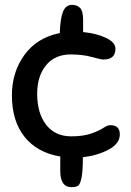

<svg xmlns="http://www.w3.org/2000/svg" viewBox="-20 -770 537 790"><path d="M322 -688V-638Q376 -633 415.5 -614.5Q455 -596 455 -569Q455 -525 405 -525Q396 -525 358 -535.5Q320 -546 271 -546Q206 -546 169.5 -501.5Q133 -457 133 -384Q133 -304 170 -256.5Q207 -209 273 -209Q322 -209 355 -220.5Q388 -232 405 -243.5Q422 -255 434 -255Q473 -255 473 -217Q473 -179 427 -154.5Q381 -130 321 -123Q321 -66 315.5 -39Q310 -12 301.5 -6Q293 0 274 0Q228 0 228 -66V-126Q133 -142 81 -207Q29 -272 29 -378Q29 -473 80.5 -544Q132 -615 226 -634Q228 -695 239.5 -722.5Q251 -750 276 -750Q297 -750 309.5 -737.5Q322 -725 322 -688Z"/></svg>

Font: Sniglet
Style: Regular
Weight: 400
Designer: Haley Fiege
Foundry: Haley Fiege, Pablo Impallari, Brenda Gallo
Version: Version 2.000